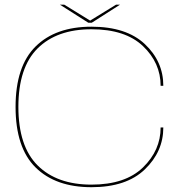

<svg xmlns="http://www.w3.org/2000/svg" viewBox="-20 -795 819 820"><path d="M370.5 4.5Q519.5 4.5 598.5 -71.5Q677.5 -147.5 677.5 -250.5H666Q666 -153 590.5 -79.8Q515 -6.5 370.5 -6.5Q223.5 -6.5 141 -88.2Q58.5 -170 58.5 -338.5Q58.5 -507 140.8 -588.5Q223 -670 370.5 -670Q515 -670 590.5 -598.2Q666 -526.5 666 -428.5H677.5Q677.5 -532.5 598.5 -606.8Q519.5 -681 370.5 -681Q217.5 -681 132 -596.5Q46.5 -512 46.5 -338.5Q46.5 -164 132 -79.8Q217.5 4.5 370.5 4.5ZM357 -698H372L492.5 -775H475.5L365 -707L254.5 -775H236Z"/></svg>

Font: Anybody Expanded Thin
Style: Regular
Weight: 250
Width: 7
Version: Version 1.113;gftools[0.9.25]